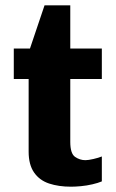

<svg xmlns="http://www.w3.org/2000/svg" viewBox="-20 -694 439 724"><path d="M248 10Q201 10 165 -2Q129 -14 108.5 -43.5Q88 -73 88 -122V-396H32V-511H93L148 -674H245V-511H364V-396H245V-159Q245 -115 263 -102.5Q281 -90 302 -90Q313 -90 332.5 -94.5Q352 -99 364 -104V-10Q350 -4 328.5 1Q307 6 285.5 8Q264 10 248 10Z"/></svg>

Font: Chivo Medium
Style: Bold
Weight: 700
Version: Version 2.002